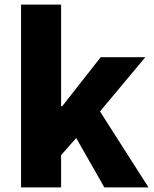

<svg xmlns="http://www.w3.org/2000/svg" viewBox="-20 -819 674 839"><path d="M72 -799H247V-355H252L420 -569H615L417 -332L629 0H436L313 -216L247 -141V0H72Z"/></svg>

Font: Merged Yaku Han JP Black
Style: Regular
Weight: 900
Designer: Ryoko NISHIZUKA 西塚涼子 (kana, bopomofo & ideographs); Paul D. Hunt (Latin, Greek & Cyrillic); Sandoll Communications 산돌커뮤니
Foundry: Adobe
Version: Version 2.004